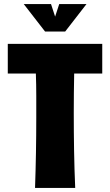

<svg xmlns="http://www.w3.org/2000/svg" viewBox="-20 -917 538 937"><path d="M479 -558H342Q341 -510 340.5 -462Q340 -414 340 -366Q340 -274 341.5 -183Q343 -92 347 0H151Q157 -171 157 -342V-450Q157 -504 155 -558H18V-703H479ZM96 -897H229L249 -836L269 -897H402L298 -763H200Z"/></svg>

Font: CAT Rhythmus
Style: Regular
Weight: 400
Designer: Peter Wiegel nach alter Vorlage
Foundry: Peter Wiegel
Version: 1.000